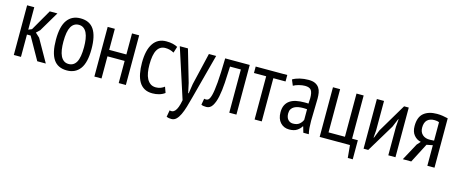

<svg xmlns="http://www.w3.org/2000/svg" viewBox="-43 -1087 4433 1867"><g transform="rotate(15 2173.5 -153.5)"><path d="M168 -225H131V0H59V-500H131V-274L165 -288L287 -500H364L245 -299L210 -266L253 -226L381 0H295Z M416 -250Q416 -385 462.5 -448.5Q509 -512 595 -512Q687 -512 730.5 -447Q774 -382 774 -250Q774 -114 727 -51Q680 12 595 12Q503 12 459.5 -53Q416 -118 416 -250ZM491 -250Q491 -206 496.5 -170Q502 -134 514.5 -108Q527 -82 547 -67.5Q567 -53 595 -53Q647 -53 673 -99.5Q699 -146 699 -250Q699 -293 693.5 -329.5Q688 -366 675.5 -392Q663 -418 643 -432.5Q623 -447 595 -447Q544 -447 517.5 -400Q491 -353 491 -250Z M1115 -223H942V0H870V-500H942V-288H1115V-500H1187V0H1115Z M1580 -25Q1555 -6 1523 3Q1491 12 1456 12Q1408 12 1375 -6.5Q1342 -25 1321.5 -59.5Q1301 -94 1291.5 -142.5Q1282 -191 1282 -250Q1282 -378 1327.5 -445Q1373 -512 1458 -512Q1497 -512 1525 -505Q1553 -498 1573 -487L1553 -424Q1513 -447 1466 -447Q1412 -447 1384.5 -399.5Q1357 -352 1357 -250Q1357 -209 1363 -173Q1369 -137 1383 -110.5Q1397 -84 1419 -68.5Q1441 -53 1474 -53Q1500 -53 1522.5 -62Q1545 -71 1559 -83Z M1772 -177 1793 -80H1798L1813 -177L1889 -500H1962L1843 -51Q1829 3 1815 50Q1801 97 1784.5 131.5Q1768 166 1747.5 185.5Q1727 205 1699 205Q1671 205 1650 196L1662 128Q1676 133 1690 130Q1704 127 1716.5 113Q1729 99 1739.5 71.5Q1750 44 1758 0L1596 -500H1678Z M2228 -435H2119Q2116 -350 2111 -270.5Q2106 -191 2093.5 -130Q2081 -69 2058 -32.5Q2035 4 1997 4Q1980 4 1968 2Q1956 0 1946 -5L1957 -68Q1978 -62 1994.5 -70.5Q2011 -79 2023 -122.5Q2035 -166 2042.5 -255.5Q2050 -345 2053 -500H2300V0H2228Z M2678 -435H2555V0H2483V-435H2360V-500H2678Z M2733 -470Q2762 -488 2803.5 -498Q2845 -508 2891 -508Q2933 -508 2958.5 -495.5Q2984 -483 2998.5 -461.5Q3013 -440 3017.5 -412.5Q3022 -385 3022 -355Q3022 -295 3019.5 -238Q3017 -181 3017 -130Q3017 -92 3019.5 -59.5Q3022 -27 3029 2H2974L2957 -57H2953Q2938 -31 2909 -12Q2880 7 2831 7Q2777 7 2742.5 -30.5Q2708 -68 2708 -134Q2708 -177 2722.5 -206Q2737 -235 2763.5 -253Q2790 -271 2826.5 -278.5Q2863 -286 2908 -286Q2918 -286 2928 -286Q2938 -286 2949 -285Q2952 -316 2952 -340Q2952 -397 2935 -420Q2918 -443 2873 -443Q2845 -443 2812 -434.5Q2779 -426 2757 -413ZM2950 -228Q2940 -229 2930 -229.5Q2920 -230 2910 -230Q2886 -230 2863 -226Q2840 -222 2822 -212Q2804 -202 2793.5 -185Q2783 -168 2783 -142Q2783 -102 2802.5 -80Q2822 -58 2853 -58Q2895 -58 2918 -78Q2941 -98 2950 -122Z M3505 127H3455L3443 0H3138V-500H3210V-65H3375V-500H3447V-65H3505Z M3829 -288 3835 -364H3831L3796 -280L3627 0H3580V-500H3652V-203L3646 -130H3650L3683 -212L3854 -500H3901V0H3829Z M4222 -207 4161 -195 4060 0H3975L4068 -172L4100 -208Q4059 -216 4030.5 -250Q4002 -284 4002 -342Q4002 -432 4050.5 -472Q4099 -512 4183 -512Q4214 -512 4241.5 -507.5Q4269 -503 4294 -497V0H4222ZM4222 -253V-438Q4212 -443 4199 -445Q4186 -447 4176 -447Q4128 -447 4102.5 -422Q4077 -397 4077 -346Q4077 -300 4106 -274.5Q4135 -249 4183 -251Z"/></g></svg>

Font: PT Sans Narrow
Style: Regular
Weight: 400
Width: 3
Designer: A.Korolkova, O.Umpeleva, V.Yefimov
Foundry: ParaType Ltd
Version: Version 2.003W OFL